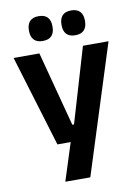

<svg xmlns="http://www.w3.org/2000/svg" viewBox="-93 -738 701 972"><g transform="rotate(-10 257.5 -252.5)"><path d="M316 -106 247.5 -76.5 370 -490.5H501.5L291 172H162.5L239.5 -69L299 -21H156L13.5 -490.5H146L247.5 -106ZM174 -549.5Q144 -549.5 129 -565.8Q114 -582 114 -611.5V-615Q114 -644.5 129 -660.8Q144 -677 174 -677Q205.5 -677 220.2 -660.8Q235 -644.5 235 -615V-611.5Q235 -582 220.2 -565.8Q205.5 -549.5 174 -549.5ZM341.5 -549.5Q311 -549.5 296.2 -565.8Q281.5 -582 281.5 -611.5V-615Q281.5 -644.5 296.2 -660.8Q311 -677 341.5 -677Q372 -677 387 -660.8Q402 -644.5 402 -615V-611.5Q402 -582 387 -565.8Q372 -549.5 341.5 -549.5Z"/></g></svg>

Font: Anek Telugu SemiBold
Style: Regular
Weight: 600
Designer: Omkar Bhoir (Telugu), Yesha Goshar (Latin)
Foundry: Ek Type
Version: Version 1.003